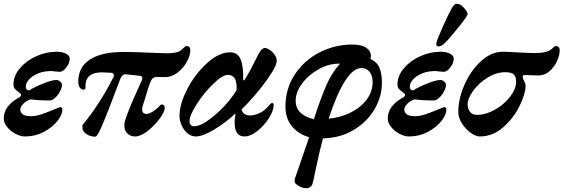

<svg xmlns="http://www.w3.org/2000/svg" viewBox="-20 -706 2973 1013"><path d="M0 -81Q0 -149 83 -193Q91 -198 91 -205Q91 -210 86 -214Q69 -226 60 -235.5Q51 -245 51 -259Q51 -306 85 -346Q119 -386 171.5 -409.5Q224 -433 278 -433Q308 -433 328 -423Q348 -413 348 -396Q348 -374 330 -350.5Q312 -327 295 -327Q288 -327 272 -329Q268 -329 258.5 -330.5Q249 -332 244 -331Q206 -330 177 -317Q148 -304 132 -285Q116 -266 116 -250Q116 -229 134 -229Q158 -245 206 -264.5Q254 -284 278 -284Q288 -284 297.5 -275.5Q307 -267 307 -259Q307 -243 296.5 -223.5Q286 -204 271 -190Q256 -176 243 -176Q180 -176 142 -182Q120 -175 103.5 -159Q87 -143 87 -129Q87 -93 143 -93Q170 -93 200.5 -103.5Q231 -114 269 -130Q295 -141 297 -141Q309 -141 309 -127Q309 -100 282 -66.5Q255 -33 210 -9.5Q165 14 113 14Q88 14 61.5 0Q35 -14 17.5 -36Q0 -58 0 -81Z M415 -30V-46Q507 -157 579 -300L581 -308Q581 -321 566 -322L526 -324Q481 -326 456.5 -309Q432 -292 431 -255V-253V-243Q431 -233 420 -233Q409 -233 401 -244.5Q393 -256 393 -275Q393 -352 454.5 -392Q516 -432 635 -432Q666 -432 695 -431Q724 -430 746 -429Q830 -425 863 -425Q915 -425 934 -440Q940 -444 949 -453.5Q958 -463 963 -463Q974 -463 979 -458Q984 -453 984 -440Q984 -414 966 -380.5Q948 -347 917 -323Q886 -299 850 -299L807 -300Q785 -300 776 -279Q762 -246 743 -179L733 -148Q730 -136 730 -129Q730 -105 753 -105Q765 -105 783 -115.5Q801 -126 813 -138Q818 -144 823.5 -149Q829 -154 832 -155Q841 -155 845 -150.5Q849 -146 849 -135Q849 -116 822 -79.5Q795 -43 758.5 -14.5Q722 14 692 14Q669 14 652.5 -1.5Q636 -17 636 -44Q636 -58 640 -70Q657 -126 710 -241L728 -282Q731 -288 731 -293Q731 -305 719 -306L644 -314Q635 -315 627.5 -309Q620 -303 616 -293Q542 -95 513 -31Q511 -26 504.5 -13Q498 0 492.5 7.5Q487 15 483 15Q461 15 445 6.5Q429 -2 421.5 -12.5Q414 -23 415 -30Z M927 -93Q927 -158 969 -238Q1011 -318 1073.5 -374Q1136 -430 1194 -430Q1235 -430 1250 -392Q1265 -354 1263 -288Q1263 -283 1266 -282Q1269 -281 1272 -287Q1299 -330 1334 -401L1345 -423Q1352 -436 1361 -444.5Q1370 -453 1377 -453Q1388 -453 1403.5 -442.5Q1419 -432 1429.5 -416.5Q1440 -401 1440 -386Q1440 -380 1438 -372Q1430 -341 1376.5 -268.5Q1323 -196 1254 -128Q1263 -97 1299 -97Q1322 -97 1347.5 -108.5Q1373 -120 1391 -140Q1396 -146 1404 -154.5Q1412 -163 1413 -163Q1424 -163 1424 -153Q1424 -123 1399 -83Q1374 -43 1337.5 -14.5Q1301 14 1270 14Q1245 14 1232 -3Q1219 -20 1218 -52Q1217 -76 1223 -108Q1172 -60 1111 -23Q1050 14 1013 14Q989 14 969 -3Q949 -20 938 -45.5Q927 -71 927 -93ZM1189 -175Q1217 -211 1228 -230Q1233 -311 1183 -311Q1154 -311 1105 -263.5Q1056 -216 1018 -156.5Q980 -97 980 -67Q980 -54 986.5 -47Q993 -40 1004 -40Q1038 -40 1089.5 -79Q1141 -118 1189 -175Z M1534 253V249Q1534 244 1536 236Q1537 231 1563 158L1611 18Q1555 2 1520.5 -39.5Q1486 -81 1486 -143Q1486 -239 1536 -314Q1586 -389 1667 -430Q1748 -471 1838 -471Q1888 -471 1912.5 -454Q1937 -437 1937 -410Q1937 -403 1934 -395Q1968 -380 1981.5 -349.5Q1995 -319 1995 -269Q1995 -197 1956.5 -130.5Q1918 -64 1847 -21Q1776 22 1684 24Q1668 82 1645 191Q1633 251 1628 266Q1625 275 1616 281Q1607 287 1595 287Q1575 287 1555 274.5Q1535 262 1534 253ZM1774 -370Q1720 -372 1665.5 -343Q1611 -314 1575.5 -267.5Q1540 -221 1540 -175Q1540 -135 1566 -111Q1592 -87 1636 -77Q1672 -188 1702 -256.5Q1732 -325 1774 -370ZM1946 -274Q1946 -307 1930 -327Q1914 -347 1887 -347Q1802 -347 1714 -80Q1773 -85 1826.5 -110.5Q1880 -136 1913 -178.5Q1946 -221 1946 -274Z M2026 -81Q2026 -149 2109 -193Q2117 -198 2117 -205Q2117 -210 2112 -214Q2095 -226 2086 -235.5Q2077 -245 2077 -259Q2077 -306 2111 -346Q2145 -386 2197.5 -409.5Q2250 -433 2304 -433Q2334 -433 2354 -423Q2374 -413 2374 -396Q2374 -374 2356 -350.5Q2338 -327 2321 -327Q2314 -327 2298 -329Q2294 -329 2284.5 -330.5Q2275 -332 2270 -331Q2232 -330 2203 -317Q2174 -304 2158 -285Q2142 -266 2142 -250Q2142 -229 2160 -229Q2184 -245 2232 -264.5Q2280 -284 2304 -284Q2314 -284 2323.5 -275.5Q2333 -267 2333 -259Q2333 -243 2322.5 -223.5Q2312 -204 2297 -190Q2282 -176 2269 -176Q2206 -176 2168 -182Q2146 -175 2129.5 -159Q2113 -143 2113 -129Q2113 -93 2169 -93Q2196 -93 2226.5 -103.5Q2257 -114 2295 -130Q2321 -141 2323 -141Q2335 -141 2335 -127Q2335 -100 2308 -66.5Q2281 -33 2236 -9.5Q2191 14 2139 14Q2114 14 2087.5 0Q2061 -14 2043.5 -36Q2026 -58 2026 -81ZM2282 -478Q2285 -495 2317 -566.5Q2349 -638 2365 -665Q2373 -678 2378 -682Q2383 -686 2393 -686Q2408 -686 2427.5 -665Q2447 -644 2447 -632Q2447 -622 2401.5 -565Q2356 -508 2328 -480Q2309 -461 2294 -461Q2280 -461 2282 -478Z M2398 -115Q2398 -184 2430.5 -258.5Q2463 -333 2517.5 -383Q2572 -433 2633 -433Q2648 -433 2667 -432Q2686 -431 2705 -430Q2775 -426 2800 -426Q2864 -426 2889 -446Q2893 -450 2900.5 -456.5Q2908 -463 2913 -463Q2933 -463 2933 -440Q2933 -431 2930 -416Q2920 -373 2890 -340.5Q2860 -308 2821 -308L2746 -310Q2738 -310 2738 -300Q2738 -291 2745 -279Q2753 -263 2753 -253Q2753 -212 2721.5 -147.5Q2690 -83 2635 -34.5Q2580 14 2511 14Q2490 14 2463 -5.5Q2436 -25 2417 -55Q2398 -85 2398 -115ZM2703 -275Q2703 -303 2690 -314Q2677 -325 2646 -325Q2598 -325 2551.5 -296Q2505 -267 2476 -226.5Q2447 -186 2447 -155Q2448 -131 2460 -115.5Q2472 -100 2496 -100Q2543 -100 2591.5 -127.5Q2640 -155 2671.5 -196Q2703 -237 2703 -275Z"/></svg>

Font: EB Garamond
Style: Bold Italic
Weight: 700
Italic angle: -17.2°
Designer: Georg Duffner and Octavio Pardo
Foundry: Georg Duffner
Version: Version 1.000